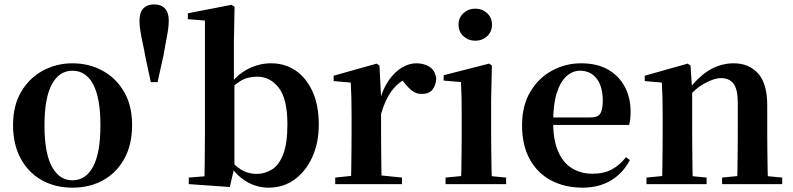

<svg xmlns="http://www.w3.org/2000/svg" viewBox="-20 -841 3622 877"><path d="M311 16.2Q231.7 16.2 170.5 -18.3Q109.3 -52.8 74.5 -117Q39.6 -181.2 39.6 -269.8Q39.6 -359.1 76.8 -422Q114 -484.9 175.9 -518.4Q237.8 -551.9 311 -551.9Q385.1 -551.9 447.1 -518.8Q509 -485.6 546.2 -422.7Q583.4 -359.8 583.4 -269.8Q583.4 -180.5 548 -116.3Q512.6 -52 451.4 -17.9Q390.2 16.2 311 16.2ZM311 -17.5Q372 -17.5 405.4 -80.1Q438.7 -142.6 438.7 -268.1Q438.7 -394.2 405.4 -456.1Q372 -518 311 -518Q250.7 -518 217 -456.1Q183.2 -394.2 183.2 -268.1Q183.2 -142.6 217 -80.1Q250.7 -17.5 311 -17.5Z M684 -820.9Q715.6 -820.9 733.3 -802.5Q750.9 -784 750.9 -745.9Q750.9 -723.5 746.2 -695.1Q741.6 -666.6 735.9 -638.6Q730.2 -610.5 726.7 -587.6L699.7 -465.8H668.8L642.8 -587.6Q639.3 -610.5 632.9 -638.9Q626.5 -667.3 621.8 -695.8Q617.1 -724.2 617.1 -745.9Q617.1 -784 634.7 -802.5Q652.4 -820.9 684 -820.9Z M842.2 0V-29.9L914.1 -35.7Q915.1 -65.2 915.1 -100.6Q915.1 -136.1 915.6 -171.6Q916.1 -207 916.1 -234.8V-747.1L838 -753.3V-780.3L1037.6 -819L1051.4 -810L1048.4 -650.9V-464.7L1050.8 -454.7V-79.1V-77.4L1029.7 13.1ZM1207 16.2Q1155.7 16.2 1109.6 -9.5Q1063.4 -35.1 1027.3 -89.4H1016.3L1034.6 -106.4Q1064.2 -73.6 1092.3 -60.1Q1120.3 -46.7 1151.6 -46.7Q1189.1 -46.7 1221.3 -66.2Q1253.6 -85.7 1273.2 -135.2Q1292.8 -184.8 1292.8 -273.3Q1292.8 -388.7 1253.6 -439.7Q1214.4 -490.8 1154.4 -490.8Q1133.8 -490.8 1112.6 -485.7Q1091.4 -480.6 1067.7 -464.1Q1043.9 -447.6 1013.1 -413.5L1000.2 -442.5H1019.7Q1061.4 -499.3 1112.1 -525.6Q1162.9 -551.9 1218.4 -551.9Q1280.9 -551.9 1329.8 -519.1Q1378.7 -486.2 1407.4 -423.5Q1436.1 -360.9 1436.1 -270.9Q1436.1 -189.2 1406.9 -124.3Q1377.7 -59.4 1326.3 -21.6Q1274.9 16.2 1207 16.2Z M1511.2 0V-29.9L1619.3 -41.2H1705.8L1816.2 -29.9V0ZM1582.2 0Q1583.9 -25.5 1584.4 -67.4Q1584.9 -109.4 1585.4 -154.8Q1585.9 -200.3 1585.9 -234.8V-310.2Q1585.9 -360.7 1585 -394.1Q1584.2 -427.5 1582.2 -463.8L1504.1 -470.7V-495.2L1700.2 -550.4L1713.2 -541.7L1720.6 -398.7V-397.7V-234.8Q1720.6 -200.3 1721.1 -154.8Q1721.6 -109.4 1722.1 -67.4Q1722.6 -25.5 1723.6 0ZM1720.4 -320.2 1687.3 -380.9H1714.4Q1729 -435.6 1755.6 -473.9Q1782.3 -512.2 1815.4 -532.1Q1848.5 -551.9 1881.6 -551.9Q1915.2 -551.9 1940.4 -536.8Q1965.7 -521.7 1972.7 -484.5Q1971.9 -453.2 1956.2 -432.6Q1940.4 -411.9 1906.2 -411.9Q1881.5 -411.9 1863.2 -425.8Q1845 -439.6 1825.8 -464.4L1802.8 -490.9L1839.4 -485.1Q1796.5 -463.1 1768.2 -424.7Q1739.9 -386.2 1720.4 -320.2Z M2015.2 0V-29.9L2121.8 -40.2H2183.8L2291.8 -29.9V0ZM2085.6 0Q2086.6 -25.5 2087.3 -67.4Q2087.9 -109.4 2088.4 -154.8Q2088.9 -200.3 2088.9 -234.8V-308Q2088.9 -358.3 2088.3 -394.3Q2087.6 -430.4 2085.6 -466.2L2006.5 -472.9V-497.4L2214.1 -550.4L2226.8 -541.7L2223.4 -387.9V-234.8Q2223.4 -200.3 2223.9 -154.8Q2224.4 -109.4 2225.2 -67.4Q2226.1 -25.5 2227.1 0ZM2150.8 -655Q2119.6 -655 2097 -675.4Q2074.5 -695.9 2074.5 -728.8Q2074.5 -760.3 2097 -780.9Q2119.6 -801.4 2150.8 -801.4Q2182.5 -801.4 2204.9 -780.9Q2227.3 -760.3 2227.3 -728.8Q2227.3 -695.9 2204.9 -675.4Q2182.5 -655 2150.8 -655Z M2641.2 16.2Q2560.8 16.2 2498.2 -16.5Q2435.6 -49.1 2400.1 -113Q2364.6 -176.9 2364.6 -268.8Q2364.6 -358.8 2402.6 -422.2Q2440.5 -485.7 2502.2 -518.8Q2563.9 -551.9 2634.4 -551.9Q2708.1 -551.9 2758.5 -522.5Q2808.8 -493.1 2834.6 -443.2Q2860.4 -393.3 2860.4 -330.9Q2860.4 -296.1 2853.7 -270.2H2423.1V-304.6H2678.4Q2710.5 -304.6 2721.9 -322.2Q2733.3 -339.8 2733.3 -380.4Q2733.3 -446.3 2705.2 -482.2Q2677.1 -518 2629.1 -518Q2595.7 -518 2567.6 -492.9Q2539.6 -467.8 2523.1 -416Q2506.7 -364.1 2506.7 -282.7Q2506.7 -200.5 2529.9 -148.2Q2553 -95.8 2593.8 -71.7Q2634.5 -47.5 2686.4 -47.5Q2739.4 -47.5 2775.9 -67.7Q2812.3 -87.9 2839.2 -123.2L2857.1 -109.9Q2825.6 -49.8 2770.7 -16.8Q2715.7 16.2 2641.2 16.2Z M2933 0V-29.9L3038.6 -40.2H3101.7L3207.6 -29.9V0ZM3003.2 0Q3004.9 -25.5 3005.4 -67.4Q3005.9 -109.4 3006.4 -154.8Q3006.9 -200.3 3006.9 -234.8V-310.2Q3006.9 -360 3006 -393.7Q3005.2 -427.5 3003.2 -463.8L2925.1 -470.7V-495.2L3121.2 -550.4L3134.2 -541.7L3141.6 -428V-425.6V-234.8Q3141.6 -200.3 3142.1 -154.8Q3142.6 -109.4 3143.1 -67.4Q3143.6 -25.5 3144.6 0ZM3278.3 0V-29.9L3382.2 -40.2H3444.8L3552.9 -29.9V0ZM3347 0Q3348 -25.5 3348.5 -66.9Q3349 -108.4 3349.5 -153.8Q3350 -199.3 3350 -234.8V-369.8Q3350 -433.2 3330.6 -458.7Q3311.2 -484.2 3273.2 -484.2Q3242.6 -484.2 3198.8 -460.5Q3155.1 -436.8 3109.5 -383.3L3104.6 -425.7H3119.9Q3176.1 -497.3 3226.7 -524.6Q3277.3 -551.9 3331.5 -551.9Q3400.6 -551.9 3442.5 -505.8Q3484.5 -459.6 3484.5 -360.5V-234.8Q3484.5 -199.3 3485 -153.8Q3485.5 -108.4 3486.3 -66.9Q3487.2 -25.5 3488.2 0Z"/></svg>

Font: Noto Serif HK
Style: Regular
Weight: 200
Designer: Ryoko NISHIZUKA 西塚涼子 (kana & ideographs); Frank Grießhammer (Latin, Greek & Cyrillic); Wenlong ZHANG 张文龙 (bopomofo); San
Foundry: Adobe
Version: Version 2.001;hotconv 1.1.0;makeotfexe 2.6.0